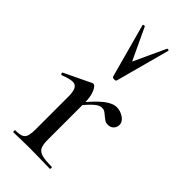

<svg xmlns="http://www.w3.org/2000/svg" viewBox="-232 -782 834 834"><g transform="rotate(45 184.5 -365.0)"><path d="M283 -395Q306 -395 326 -381.5Q346 -368 346 -349Q346 -334 336 -323.5Q326 -313 309 -313Q298 -313 291 -317.5Q284 -322 273 -331Q263 -340 256.5 -344Q250 -348 239 -348Q225 -348 207.5 -333.5Q190 -319 149 -271L143 -282Q197 -347 227.5 -371Q258 -395 283 -395ZM43 -12Q68 -12 80.5 -17.5Q93 -23 97.5 -37.5Q102 -52 102 -81V-276Q102 -309 94.5 -323.5Q87 -338 69 -338Q52 -338 16 -324H14Q11 -324 9.5 -329Q8 -334 11 -335L134 -394L140 -395Q150 -395 160.5 -371.5Q171 -348 171 -310V-81Q171 -52 178.5 -37.5Q186 -23 206 -17.5Q226 -12 266 -12Q269 -12 269 -6Q269 0 266 0Q233 0 213 -1L137 -2L81 -1Q67 0 43 0Q40 0 40 -6Q40 -12 43 -12ZM121 -729 190 -582 258 -729Q260 -731 264.5 -730Q269 -729 268 -726L201 -477Q199 -472 190 -472Q181 -472 178 -477L110 -726Q109 -729 114.5 -730Q120 -731 121 -729Z"/></g></svg>

Font: Cormorant Garamond Medium
Style: Regular
Weight: 500
Designer: Christian Thalmann (Catharsis Fonts)
Foundry: Catharsis Fonts
Version: Version 4.000